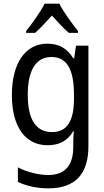

<svg xmlns="http://www.w3.org/2000/svg" viewBox="-20 -786 570 1051"><path d="M123 -616V-606H172C199 -629 232 -666 264 -701C296 -666 327 -631 357 -606H407V-616C373 -659 327 -721 305 -766H224C203 -722 159 -662 123 -616ZM244 245C392 245 464 167 464 14V-536H396L386 -467H381C347 -522 301 -547 239 -547C118 -547 45 -439 45 -266C45 -92 118 9 241 9C301 9 349 -13 381 -68H384C382 -51 381 -21 381 -5V19C381 113 341 172 244 172C195 172 128 157 78 130V210C127 233 185 245 244 245ZM265 -63C175 -63 132 -134 132 -267C132 -399 175 -474 262 -474C343 -474 385 -411 385 -267V-246C385 -119 344 -63 265 -63Z"/></svg>

Font: Noto Sans Mono Condensed
Style: Regular
Weight: 400
Width: 3
Designer: Monotype Design Team
Foundry: Monotype Imaging Inc.
Version: Version 2.014